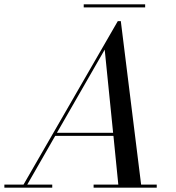

<svg xmlns="http://www.w3.org/2000/svg" viewBox="-65 -862 810 882"><path d="M319.6 -842H601.8V-828.1H319.6ZM-44.9 -13.9H43L476.1 -764.9H490L583.3 -13.9H655V0H365V-13.9H478.5L456.1 -238H188.7L60.1 -13.9H175V0H-44.9ZM416 -634 196.5 -252H454.6Z"/></svg>

Font: Bodoni* 16
Style: Italic
Weight: 400
Italic angle: -13°
Version: Version 2.000